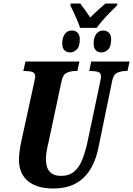

<svg xmlns="http://www.w3.org/2000/svg" viewBox="-20 -1065 759 1095"><path d="M437 -906Q428 -933 411 -971Q394 -1009 381 -1034L383 -1045H438Q449 -1031 466 -1006.5Q483 -982 495 -965Q515 -986 538.5 -1007Q562 -1028 581 -1045H650L647 -1033Q622 -1010 588.5 -974.5Q555 -939 531 -906ZM381 -766Q360 -766 347.5 -778.5Q335 -791 335 -818Q335 -850 349.5 -870.5Q364 -891 389 -891Q410 -891 422.5 -878.5Q435 -866 435 -840Q435 -799 417.5 -782.5Q400 -766 381 -766ZM559 -766Q538 -766 526 -778.5Q514 -791 514 -818Q514 -850 528.5 -870.5Q543 -891 568 -891Q588 -891 601 -878.5Q614 -866 614 -840Q614 -799 596.5 -782.5Q579 -766 559 -766ZM286 10Q189 10 138.5 -33Q88 -76 88 -155Q88 -174 92 -204Q96 -234 100 -252L174 -591Q177 -608 179 -616Q181 -624 181 -628Q181 -649 164.5 -654.5Q148 -660 123 -660H113L125 -714H433L421 -660H410Q383 -660 361 -650Q339 -640 331 -602L256 -250Q251 -232 246.5 -206Q242 -180 242 -157Q242 -62 328 -62Q374 -62 403 -86.5Q432 -111 449 -154Q466 -197 478 -251L551 -597Q556 -617 556 -628Q556 -649 540 -654.5Q524 -660 499 -660H489L500 -714H719L707 -660H696Q671 -660 648.5 -650Q626 -640 619 -600L541 -221Q518 -109 454.5 -49.5Q391 10 286 10Z"/></svg>

Font: Noto Serif ExtraCondensed ExtraBold
Style: Italic
Weight: 800
Width: 2
Italic angle: -12°
Designer: Monotype Design Team
Foundry: Monotype Imaging Inc.
Version: Version 2.013